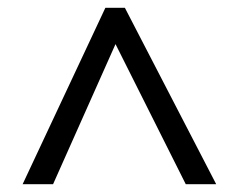

<svg xmlns="http://www.w3.org/2000/svg" viewBox="-20 -739 612 492"><path d="M38 -267H116L276 -626L456 -267H534L300 -719H250Z"/></svg>

Font: Noto Sans Arabic UI
Style: Regular
Weight: 400
Designer: Monotype Design Team, Nadine Chahine and Nizar Qandah
Foundry: Monotype Imaging Inc.
Version: Version 2.010